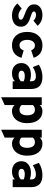

<svg xmlns="http://www.w3.org/2000/svg" viewBox="1285 -1848 766 3376"><g transform="rotate(90 1668.0 -160.0)"><path d="M248.5 12Q186.5 12 130.2 -14.2Q74 -40.5 42 -84.5L130 -159Q155.5 -133 189 -117Q222.5 -101 253 -101Q326 -101 326 -144.5Q326 -157.5 317 -167.8Q308 -178 284 -189.5Q260 -201 215 -217.5Q127.5 -249 92.2 -285.5Q57 -322 57 -379Q57 -443.5 109 -483.2Q161 -523 245 -523Q361.5 -523 433.5 -439L345 -365.5Q300 -410 242 -410Q214.5 -410 197.5 -399.8Q180.5 -389.5 180.5 -373.5Q180.5 -357 201 -344Q221.5 -331 278.5 -313.5Q368.5 -286.5 409 -246.5Q449.5 -206.5 449.5 -145Q449.5 -71.5 395.8 -29.8Q342 12 248.5 12Z M777 12Q704.5 12 651.8 -20.5Q599 -53 570.2 -113Q541.5 -173 541.5 -255Q541.5 -337 570.5 -397Q599.5 -457 652.5 -490Q705.5 -523 777.5 -523Q946 -523 996 -369L865 -325Q839.5 -391.5 779.5 -391.5Q735 -391.5 708 -354Q681 -316.5 681 -255Q681 -194 707.5 -156.8Q734 -119.5 777 -119.5Q842 -119.5 866 -193L996.5 -155Q948 12 777 12Z M1271 12Q1186.5 12 1137.8 -33Q1089 -78 1089 -154.5Q1089 -229.5 1145.5 -275.2Q1202 -321 1293.5 -321Q1326 -321 1356.8 -315.5Q1387.5 -310 1409 -300V-330.5Q1409 -408 1318.5 -408Q1244 -408 1159.5 -353.5L1117.5 -460Q1163 -490.5 1218.8 -506.8Q1274.5 -523 1332 -523Q1544.5 -523 1544.5 -325.5V0H1409V-39Q1358.5 12 1271 12ZM1305 -103Q1365.5 -103 1409 -144V-195Q1366.5 -213 1316 -213Q1272.5 -213 1247.8 -197.8Q1223 -182.5 1223 -155Q1223 -130.5 1244.5 -116.8Q1266 -103 1305 -103Z M1690 203V-511H1827.5V-475Q1865.5 -523 1933.5 -523Q2032.5 -523 2089 -451.5Q2145.5 -380 2145.5 -255Q2145.5 -175 2118.8 -115Q2092 -55 2044 -21.5Q1996 12 1932 12Q1864 12 1827.5 -35V141ZM1910.5 -120Q1957 -120 1982.2 -155.5Q2007.5 -191 2007.5 -255Q2007.5 -320.5 1982.2 -355.8Q1957 -391 1910.5 -391Q1858 -391 1827.5 -355V-158Q1836.5 -141 1859.5 -130.5Q1882.5 -120 1910.5 -120Z M2261.5 203V-511H2399V-475Q2437 -523 2505 -523Q2604 -523 2660.5 -451.5Q2717 -380 2717 -255Q2717 -175 2690.2 -115Q2663.5 -55 2615.5 -21.5Q2567.5 12 2503.5 12Q2435.5 12 2399 -35V141ZM2482 -120Q2528.5 -120 2553.8 -155.5Q2579 -191 2579 -255Q2579 -320.5 2553.8 -355.8Q2528.5 -391 2482 -391Q2429.5 -391 2399 -355V-158Q2408 -141 2431 -130.5Q2454 -120 2482 -120Z M2997 12Q2912.5 12 2863.8 -33Q2815 -78 2815 -154.5Q2815 -229.5 2871.5 -275.2Q2928 -321 3019.5 -321Q3052 -321 3082.8 -315.5Q3113.5 -310 3135 -300V-330.5Q3135 -408 3044.5 -408Q2970 -408 2885.5 -353.5L2843.5 -460Q2889 -490.5 2944.8 -506.8Q3000.5 -523 3058 -523Q3270.5 -523 3270.5 -325.5V0H3135V-39Q3084.5 12 2997 12ZM3031 -103Q3091.5 -103 3135 -144V-195Q3092.5 -213 3042 -213Q2998.5 -213 2973.8 -197.8Q2949 -182.5 2949 -155Q2949 -130.5 2970.5 -116.8Q2992 -103 3031 -103Z"/></g></svg>

Font: Overpass ExtraBold
Style: Regular
Weight: 800
Designer: Delve Withrington, Dave Bailey, Thomas Jockin
Foundry: Delve Fonts LLC
Version: Version 4.000; ttfautohint (v1.8.3)